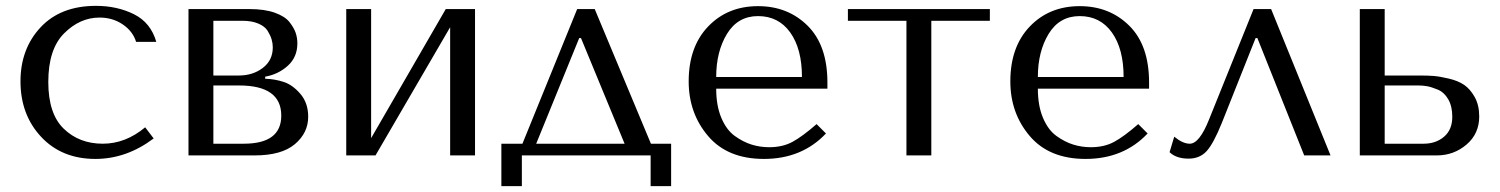

<svg xmlns="http://www.w3.org/2000/svg" viewBox="-20 -531 5124 656"><path d="M331 -40Q409 -40 476 -96L505 -58Q412 12 306 12Q191 12 120.5 -63.5Q50 -139 50 -253Q50 -364 118.5 -437.5Q187 -511 308 -511Q380 -511 437.5 -482.5Q495 -454 514 -388H445Q434 -424 399.5 -447.5Q365 -471 320 -471Q253 -471 199 -417Q145 -363 145 -251Q145 -142 198 -91Q251 -40 331 -40Z M624 -500H833Q884 -500 919 -487.5Q954 -475 969.5 -455Q985 -435 990.5 -418Q996 -401 996 -383Q996 -336 963.5 -306.5Q931 -277 886 -269V-262Q919 -261 949.5 -251Q980 -241 1006.5 -210Q1033 -179 1033 -132Q1033 -77 987.5 -38.5Q942 0 850 0H624ZM709 -40H813Q941 -40 941 -136Q941 -239 797 -239H709ZM709 -273H796Q844 -273 878 -299Q912 -325 912 -369Q912 -383 908 -396.5Q904 -410 894.5 -425.5Q885 -441 862.5 -450.5Q840 -460 808 -460H709Z M1248 -59 1503 -500H1603V0H1518V-438L1263 0H1163V-500H1248Z M2204 -40H2273V105H2203V0H1763V105H1693V-40H1765L1952 -500H2012ZM1959 -401 1812 -40H2114L1965 -401Z M2807 -228H2427Q2427 -170 2444.5 -128.5Q2462 -87 2490.5 -66.5Q2519 -46 2548 -37Q2577 -28 2608 -28Q2654 -28 2688 -46.5Q2722 -65 2770 -107L2802 -75Q2720 12 2590 12Q2466 12 2399.5 -66Q2333 -144 2333 -253Q2333 -371 2399.5 -440.5Q2466 -510 2570 -510Q2672 -510 2739.5 -443Q2807 -376 2807 -249ZM2427 -268H2720Q2720 -364 2680 -420Q2640 -476 2570 -476Q2501 -476 2464 -415.5Q2427 -355 2427 -268Z M3077 0V-460H2877V-500H3362V-460H3162V0Z M3906 -228H3526Q3526 -170 3543.5 -128.5Q3561 -87 3589.5 -66.5Q3618 -46 3647 -37Q3676 -28 3707 -28Q3753 -28 3787 -46.5Q3821 -65 3869 -107L3901 -75Q3819 12 3689 12Q3565 12 3498.5 -66Q3432 -144 3432 -253Q3432 -371 3498.5 -440.5Q3565 -510 3669 -510Q3771 -510 3838.5 -443Q3906 -376 3906 -249ZM3526 -268H3819Q3819 -364 3779 -420Q3739 -476 3669 -476Q3600 -476 3563 -415.5Q3526 -355 3526 -268Z M4323 -500 4526 0H4436L4276 -401H4270L4155 -112Q4126 -40 4102.5 -14.5Q4079 11 4041 11Q3999 11 3976 -11L3992 -64Q4021 -40 4045 -40Q4078 -40 4111 -123L4263 -500Z M4626 -500H4711V-273H4831Q4858 -273 4878 -271.5Q4898 -270 4930 -262.5Q4962 -255 4982.5 -241Q5003 -227 5018.5 -199.5Q5034 -172 5034 -133Q5034 -74 4990.5 -37Q4947 0 4889 0H4626ZM4711 -40H4844Q4886 -40 4914 -64Q4942 -88 4942 -132Q4942 -168 4928 -192Q4914 -216 4892 -225Q4870 -234 4855.5 -236.5Q4841 -239 4826 -239H4711Z"/></svg>

Font: Tenor Sans
Style: Regular
Weight: 400
Designer: Denis Masharov
Foundry: Denis Masharov
Version: Version 1.1